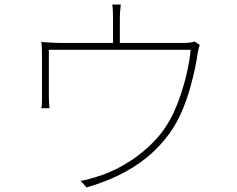

<svg xmlns="http://www.w3.org/2000/svg" viewBox="-20 -805 1040 841"><path d="M509 -785Q507 -771 506 -754Q505 -737 505 -727Q505 -717 505 -694Q505 -671 505 -646Q505 -621 505 -604H475Q475 -622 475 -647Q475 -672 475 -694.5Q475 -717 475 -727Q475 -737 474.5 -754Q474 -771 472 -785ZM855 -608Q853 -603 850 -592Q847 -581 845 -567Q842 -543 834 -505Q826 -467 813.5 -422Q801 -377 783 -332.5Q765 -288 742 -250Q707 -193 653.5 -142Q600 -91 526.5 -51Q453 -11 359 16L333 -13Q349 -15 365.5 -19.5Q382 -24 398 -29Q458 -46 518 -80Q578 -114 629.5 -161Q681 -208 714 -262Q743 -310 764.5 -370Q786 -430 799 -488Q812 -546 815 -587H194Q194 -569 194 -538.5Q194 -508 194 -475Q194 -442 194 -414.5Q194 -387 194 -376Q194 -366 195 -352.5Q196 -339 197 -331H161Q163 -339 163.5 -352.5Q164 -366 164 -375Q164 -387 164 -411Q164 -435 164 -463.5Q164 -492 164 -516.5Q164 -541 164 -553Q164 -568 163.5 -587Q163 -606 161 -621Q179 -620 200.5 -618.5Q222 -617 246 -617H779Q804 -617 815.5 -619Q827 -621 833 -623Z"/></svg>

Font: Noto Sans SC Thin
Style: Regular
Weight: 100
Designer: Ryoko NISHIZUKA 西塚涼子 (kana, bopomofo & ideographs); Paul D. Hunt (Latin, Greek & Cyrillic); Sandoll Communications 산돌커뮤니
Foundry: Adobe
Version: Version 2.004-H2;hotconv 1.0.118;makeotfexe 2.5.65603